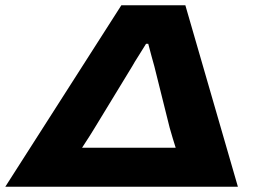

<svg xmlns="http://www.w3.org/2000/svg" viewBox="-47 -708 987 728"><path d="M-26.9 0 413.1 -688H655.8L855 0ZM264.2 -147.9H619.1Q609.4 -177.7 596.2 -224.1L538.1 -457Q536.6 -461.9 527.8 -494.1Q519 -526.4 515.1 -542H506.8Q501 -531.7 480.7 -500Q460.4 -468.3 455.1 -458L312 -223.1Q298.8 -200.7 264.2 -147.9Z"/></svg>

Font: Archivo Expanded ExtraBold
Style: Italic
Weight: 800
Width: 7
Italic angle: -10°
Designer: Hector Gatti
Foundry: Omnibus-Type
Version: Version 2.001